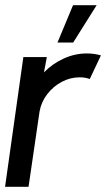

<svg xmlns="http://www.w3.org/2000/svg" viewBox="-30 -720 418 740"><path d="M-10.5 0 60 -500H150.5L139.5 -441Q172 -474.5 215.2 -494.2Q258.5 -514 304.5 -514Q333.5 -514 359 -506.5L316 -415.5Q298.5 -422 277 -422Q241 -422 208 -404.5Q175 -387 152 -357Q129 -327 122.5 -290.5L80 0ZM191.5 -556 251.5 -700H342.5L252 -556Z"/></svg>

Font: Urbanist Medium
Style: Italic
Weight: 500
Italic angle: -8°
Designer: Corey Hu
Foundry: Corey Hu
Version: Version 1.330; ttfautohint (v1.8.4.7-5d5b)